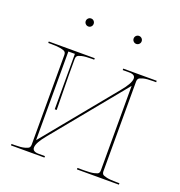

<svg xmlns="http://www.w3.org/2000/svg" viewBox="-126 -797 846 903"><g transform="rotate(20 297.5 -345.0)"><path d="M163.6 -655.8Q157.7 -661.6 157.7 -669.9Q157.7 -678.2 163.6 -684.1Q169.4 -689.9 177.7 -689.9Q186 -689.9 191.7 -684.1Q197.3 -678.2 197.3 -669.9Q197.3 -661.6 191.7 -655.8Q186 -649.9 177.7 -649.9Q169.4 -649.9 163.6 -655.8ZM403.3 -655.8Q397.5 -661.6 397.5 -669.9Q397.5 -678.2 403.3 -684.1Q409.2 -689.9 417.5 -689.9Q425.8 -689.9 431.6 -684.1Q437.5 -678.2 437.5 -669.9Q437.5 -661.6 431.6 -655.8Q425.8 -649.9 417.5 -649.9Q409.2 -649.9 403.3 -655.8ZM129.9 -63.5 423.8 -422.4Q462.4 -468.8 462.4 -492.7Q462.4 -512.7 432.1 -512.7H399.9V-520H567.4V-512.7H552.7Q520.5 -512.7 503.2 -508.1Q485.8 -503.4 481.7 -498Q477.5 -492.7 477.5 -483.9V-33.7Q477.5 -24.9 481.7 -20Q485.8 -15.1 503.2 -11.2Q520.5 -7.3 552.7 -7.3H567.4V0H357.4V-7.3H390.1Q422.4 -7.3 439.7 -11.2Q457 -15.1 460.9 -20Q464.8 -24.9 464.8 -33.7V-457L170.9 -98.1Q132.3 -51.8 132.3 -27.8Q132.3 -7.3 163.1 -7.3H194.8V0H27.3V-7.3H42.5Q74.7 -7.3 92 -12Q109.4 -16.6 113.5 -22Q117.7 -27.3 117.7 -36.1V-486.3Q117.7 -495.1 113 -500.2Q108.4 -505.4 91.3 -509Q74.2 -512.7 42.5 -512.7H27.3V-520H257.3V-512.7H245.1Q212.9 -512.7 195.6 -508.5Q178.2 -504.4 174.1 -499Q169.9 -493.7 169.9 -484.9V-405.3L172.4 -230H162.6V-507.3H129.9Z"/></g></svg>

Font: ZnikomitNo25
Style: Regular
Weight: 100
Designer: gluk
Foundry: gluk
Version: Version 0.56